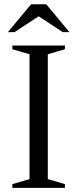

<svg xmlns="http://www.w3.org/2000/svg" viewBox="-20 -904 372 924"><path d="M292.5 -18V0H39.5V-18L122 -42V-643L39.5 -667V-685H292.5V-667L210 -643V-42ZM155.5 -832.5H176.5L50 -749.5H18L129.5 -883.5H202.5L314 -749.5H282Z"/></svg>

Font: Newsreader 36pt
Style: Regular
Weight: 400
Designer: Hugues Gentile
Foundry: Production Type
Version: Version 1.003